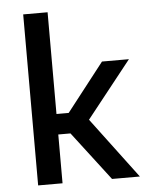

<svg xmlns="http://www.w3.org/2000/svg" viewBox="-53 -787 652 831"><g transform="rotate(-5 273.0 -371.5)"><path d="M79 0V-743H185V-301H238L401 -510H518L323 -264L521 0H400L238 -212H185V0Z"/></g></svg>

Font: Saira Medium
Style: Regular
Weight: 500
Designer: Hector Gatti with collaboration of the Omnibus-Type team
Foundry: Omnibus-Type
Version: Version 1.100; ttfautohint (v1.8.3)